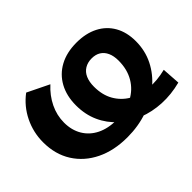

<svg xmlns="http://www.w3.org/2000/svg" viewBox="-105 -790 1043 1043"><g transform="rotate(-45 416.5 -269.0)"><path d="M378 11Q276 11 199 -26.5Q122 -64 78.5 -132.5Q35 -201 35 -294Q35 -370 68 -437.5Q101 -505 161 -550L286 -489Q241 -448 216 -396.5Q191 -345 191 -289Q191 -231 217 -187.5Q243 -144 290.5 -120.5Q338 -97 404 -97Q476 -97 528.5 -124.5Q581 -152 610 -201.5Q639 -251 639 -318Q639 -354 627.5 -379Q616 -404 595 -417Q574 -430 544 -430Q513 -430 490 -416Q467 -402 455.5 -375.5Q444 -349 444 -312Q444 -248 470.5 -202Q497 -156 542.5 -129.5Q588 -103 648.5 -97.5Q709 -92 777 -109L784 -4Q711 15 641 11.5Q571 8 510 -16Q449 -40 402 -82Q355 -124 329 -181.5Q303 -239 303 -309Q303 -382 332.5 -436Q362 -490 416.5 -519.5Q471 -549 546 -549Q618 -549 670.5 -522Q723 -495 751.5 -445Q780 -395 780 -326Q780 -254 749.5 -193Q719 -132 664 -86Q609 -40 536 -14.5Q463 11 378 11Z"/></g></svg>

Font: MOST Montserrat
Style: Bold
Weight: 700
Designer: Julieta Ulanovsky
Foundry: Julieta Ulanovsky
Version: Version 8.000;March 11, 2024;FontCreator 15.0.0.2926 64-bit